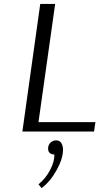

<svg xmlns="http://www.w3.org/2000/svg" viewBox="-20 -670 515 978"><path d="M459 0H94L185 -650H261L176 -48H466ZM240 54Q252 45 266 45Q280 45 289 54L293 60Q301 74 301 93Q301 137 269 195.5Q237 254 192 288L176 269Q213 239 235.5 195.5Q258 152 257 117Q241 117 232 108Q225 100 225 87Q225 66 240 54Z"/></svg>

Font: Arsenal
Style: Italic
Weight: 400
Italic angle: -9.10001°
Designer: Andrij Shevchenko
Foundry: Stairsfor
Version: Version 2.001;PS 002.001;hotconv 1.0.88;makeotf.lib2.5.64775